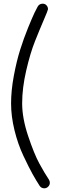

<svg xmlns="http://www.w3.org/2000/svg" viewBox="-20 -680 330 1040"><path d="M211 -660Q224 -660 232 -651Q240 -642 240 -630Q240 -625 218 -574Q196 -523 170 -458Q144 -393 122 -298Q100 -203 100 -120Q100 -40 132.5 57Q165 154 193 205.5Q221 257 245 293Q250 301 250 310Q250 322 241 331Q232 340 220 340Q204 340 195 327Q176 298 156.5 263Q137 228 107 164.5Q77 101 58.5 25.5Q40 -50 40 -120Q40 -190 55 -270Q70 -350 89.5 -411.5Q109 -473 132 -529.5Q155 -586 167.5 -612Q180 -638 184 -644Q193 -660 211 -660Z"/></svg>

Font: Pecita
Style: Book
Weight: 400
Width: 7
Version: Version 4.3